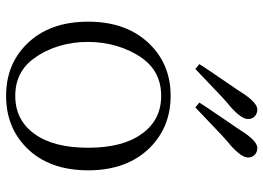

<svg xmlns="http://www.w3.org/2000/svg" viewBox="-137 -712 863 629"><g transform="rotate(90 294.5 -397.5)"><path d="M125 -53C170 -8 226 14 294 14C362 14 418 -8 463 -52C513 -101 538 -169 538 -255C538 -340 513 -408 463 -458C417 -503 361 -525 294 -525C227 -525 171 -503 126 -458C76 -408 51 -340 51 -255C51 -169 76 -102 125 -53ZM171 -78C99 -175 100 -332 170 -431C200 -473 241 -494 294 -494C347 -494 388 -473 418 -431C449 -389 464 -330 464 -255C464 -179 449 -120 418 -78C388 -37 347 -16 294 -16C241 -16 200 -37 171 -78ZM206 -606C215 -615 229 -628 248 -646C285 -682 313 -708 332 -723C357 -746 370 -764 370 -779C370 -798 355 -809 339 -809C325 -809 309 -795 290 -768C282 -755 269 -736 251 -710C224 -670 203 -640 190 -619ZM332 -606C341 -615 355 -628 374 -646C411 -682 439 -708 458 -723C483 -746 496 -764 496 -779C496 -798 481 -809 465 -809C451 -809 435 -795 416 -768C408 -755 395 -736 377 -710C350 -670 329 -640 316 -619Z"/></g></svg>

Font: AllPunType Light
Style: Regular
Weight: 300
Version: 1.0